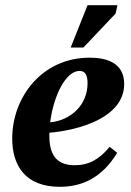

<svg xmlns="http://www.w3.org/2000/svg" viewBox="-20 -704 504 739"><path d="M210 15C294 15 372 -18 431 -116L402 -139C363 -91 322 -68 268 -68C212 -68 170 -93 170 -180C170 -184 170 -188 170 -193C284 -203 458 -251 458 -381C458 -466 384 -482 325 -482C141 -482 27 -329 27 -171C27 -65 79 15 210 15ZM173 -233C186 -335 233 -431 286 -431C309 -431 317 -413 317 -384C317 -300 253 -241 173 -233ZM301 -521 425 -652 432 -684H317L252 -521Z"/></svg>

Font: STIX Two Text
Style: Bold Italic
Weight: 700
Italic angle: -12°
Designer: Ross Mills, John Hudson & Paul Hanslow, Tiro Typeworks Ltd; with prior portions MicroPress Inc. and Coen Hoffman, Elsevi
Foundry: Tiro Typeworks Ltd
Version: Version 2.13 b171